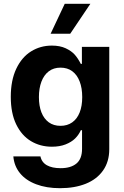

<svg xmlns="http://www.w3.org/2000/svg" viewBox="-20 -776 648 1006"><path d="M49.9 43.5H191.9Q198.5 74.7 225.9 90Q253.2 105.2 297.7 105.2Q350.9 105.2 380.4 80.9Q409.9 56.5 409.9 3.7V-93.8H403.6Q392.2 -68.7 373.2 -50.1Q354.3 -31.5 323.6 -19.4Q292.9 -7.3 252.1 -7.3Q191 -7.3 142.2 -36.5Q93.4 -65.8 64.9 -124.4Q36.5 -183.1 36.5 -268.6Q36.5 -355.3 65.3 -415.9Q94.1 -476.5 142.9 -506.8Q191.6 -537.1 252 -537.1Q293.9 -537.1 324.1 -523.1Q354.3 -509 371.6 -489.6Q388.8 -470.1 403.4 -441.3H409.1V-530.3H552.5V5.8Q552.5 71.2 519.9 117.4Q487.4 163.5 429.3 186.8Q371.2 210 294.4 210Q223.2 210 169.2 189.4Q115.1 168.9 84.7 131.4Q54.2 94 49.9 43.5ZM410.8 -267.3Q410.8 -314.4 397.3 -349.3Q383.9 -384.2 358.5 -402.9Q333.1 -421.6 297 -421.6Q260.9 -421.6 235.5 -402.3Q210.2 -382.9 197 -348.1Q183.9 -313.2 183.9 -267.3Q183.9 -221.1 197 -187.4Q210.2 -153.7 235.5 -135.2Q260.9 -116.7 297 -116.7Q332.7 -116.7 358.3 -134.8Q383.9 -152.8 397.3 -186.6Q410.8 -220.3 410.8 -267.3ZM319.2 -756.1H453.5L347.9 -599.2H245.2Z"/></svg>

Font: Pretendard Std Variable
Style: Regular
Weight: 400
Designer: Base glyphs from Inter by Rasmus Andersson; Hangeul glyphs from Noto Sans CJK(Source Han Sans) by Jang Soo-young and Kan
Foundry: Kil Hyung-jin
Version: Version 1.309;Glyphs 3.2 (3225)